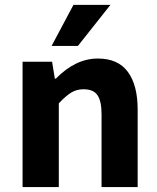

<svg xmlns="http://www.w3.org/2000/svg" viewBox="-20 -761 640 781"><path d="M189.9 -574.2 278.8 -741.2H429.2L296.9 -574.2ZM71.8 0V-509.8H191.9L203.1 -440.9H207Q287.1 -522.9 377.9 -522.9Q460 -522.9 500 -468.8Q540 -414.6 540 -314.9V0H393.1V-295.9Q393.1 -349.6 376.5 -373.8Q359.9 -397.9 319.8 -397.9Q291.5 -397.9 269.8 -384.5Q248 -371.1 219.2 -340.8V0Z"/></svg>

Font: Office Code Pro Bold
Style: Regular
Weight: 700
Designer: Nathan Rutzky & Paul D. Hunt
Foundry: Adobe Systems Incorporated
Version: Version 1.004;PS 001.004;hotconv 1.0.70;makeotf.lib2.5.58329